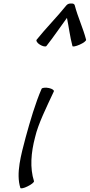

<svg xmlns="http://www.w3.org/2000/svg" viewBox="-20 -1042 506 1084"><path d="M242 -782C283 -834 319 -888 358 -941C369 -888 375 -834 389 -782C390 -777 408 -780 430 -790C451 -799 468 -812 466 -818C449 -884 419 -946 402 -1012C400 -1020 392 -1023 382 -1022C372 -1023 362 -1020 355 -1012C302 -946 240 -884 187 -818C182 -812 190 -799 205 -790C221 -780 237 -777 242 -782ZM215 -541C180 -461 150 -358 125 -267C99 -168 69 -63 95 19C96 24 115 21 136 10C157 0 173 -13 172 -19C148 -94 155 -180 178 -267C195 -342 244 -440 284 -526C287 -532 275 -541 256 -545C237 -549 219 -547 215 -541Z"/></svg>

Font: Nupuram Light Oblique
Style: Regular
Weight: 300
Designer: Santhosh Thottingal (santhosh.thottingal@gmail.com)
Foundry: SMC
Version: Version 1.000